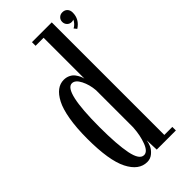

<svg xmlns="http://www.w3.org/2000/svg" viewBox="-238 -808 877 877"><g transform="rotate(-45 200.0 -370.0)"><path d="M152.8 9.8Q99.1 9.8 66.4 -54.7Q33.7 -119.1 33.7 -259.3Q33.7 -329.1 42.7 -381.8Q51.8 -434.6 67.9 -465.3Q84 -496.1 104 -511Q124 -525.9 147.9 -525.9Q165 -525.9 178.7 -519Q192.4 -512.2 200.2 -501.5Q208 -490.7 212.4 -481.4Q216.8 -472.2 218.8 -462.9V-726.6H167V-750H294.9V-22.9H346.7V0H223.1L220.7 -62Q218.8 -47.9 212.2 -32.7Q205.6 -17.6 189.7 -3.9Q173.8 9.8 152.8 9.8ZM356.4 -646.5 345.7 -659.7Q354 -663.6 362.5 -672.6Q371.1 -681.6 373 -689.9Q369.1 -686.5 360.8 -686.5Q347.7 -686.5 338.9 -695.6Q330.1 -704.6 330.1 -717.8Q330.1 -731 339.1 -739.7Q348.1 -748.5 361.3 -748.5Q376.5 -748.5 385.5 -739Q394.5 -729.5 394.5 -713.9Q394.5 -670.9 356.4 -646.5ZM164.6 -22.9Q187 -22.9 201.4 -60.8Q215.8 -98.6 218.8 -147.9V-387.7Q215.8 -426.3 200 -457.3Q184.1 -488.3 163.1 -488.3Q110.8 -488.3 110.8 -256.8Q110.8 -145 123 -84Q135.3 -22.9 164.6 -22.9Z"/></g></svg>

Font: Imbue
Style: Regular
Weight: 400
Designer: Tyler Finck
Foundry: Etcetera Type Company
Version: Version 0.910